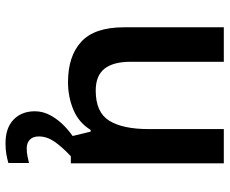

<svg xmlns="http://www.w3.org/2000/svg" viewBox="-86 -494 812 679"><g transform="rotate(90 319.5 -155.0)"><path d="M558 -541V0H463L446 -70H440Q414 -28 368.5 -9Q323 10 271 10Q179 10 128 -37Q77 -84 77 -188V-541H199V-211Q199 -150 223.5 -119Q248 -88 301 -88Q378 -88 407.5 -136Q437 -184 437 -275V-541ZM463 113Q463 134 474.5 145Q486 156 505 156Q521 156 534.5 153Q548 150 557 148V221Q542 225 526 228Q510 231 487 231Q433 231 403.5 202.5Q374 174 374 127Q374 98 389 71Q404 44 427 22Q450 0 476 -16L533 0Q499 32 481 58.5Q463 85 463 113Z"/></g></svg>

Font: Noto Sans Sundanese SemiBold
Style: Regular
Weight: 600
Version: Version 2.003